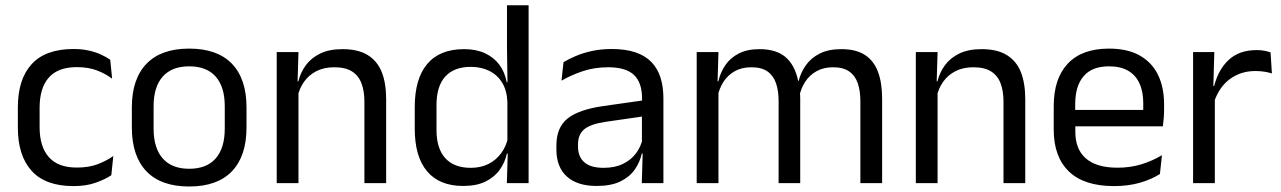

<svg xmlns="http://www.w3.org/2000/svg" viewBox="-20 -682 4770 715"><path d="M254 11Q149 11 97.8 -45.8Q46.5 -102.5 46.5 -206.5V-282.5Q46.5 -387 98 -443.2Q149.5 -499.5 254 -499.5Q285 -499.5 310.5 -493.8Q336 -488 356.2 -478.8Q376.5 -469.5 390.5 -459.5L397.5 -389Q374 -407 341.8 -419.5Q309.5 -432 266 -432Q196 -432 161.8 -393.2Q127.5 -354.5 127.5 -280.5V-208.5Q127.5 -136 161.8 -97Q196 -58 266 -58Q311 -58 343.8 -70.5Q376.5 -83 402 -101L394.5 -29.5Q372.5 -14.5 337 -1.8Q301.5 11 254 11Z M684.5 12.5Q579.5 12.5 525.2 -44.2Q471 -101 471 -207.5V-282Q471 -388 525.5 -444.5Q580 -501 684.5 -501Q789.5 -501 843.8 -444.5Q898 -388 898 -282V-207.5Q898 -101 843.8 -44.2Q789.5 12.5 684.5 12.5ZM684.5 -53.5Q749.5 -53.5 783.2 -92Q817 -130.5 817 -203V-286.5Q817 -358.5 783.2 -396.8Q749.5 -435 684.5 -435Q620 -435 586 -396.8Q552 -358.5 552 -286.5V-203Q552 -130.5 586 -92Q620 -53.5 684.5 -53.5Z M1337 0V-303.5Q1337 -343 1326.2 -371.5Q1315.5 -400 1291.2 -415.8Q1267 -431.5 1225 -431.5Q1186.5 -431.5 1158.2 -417Q1130 -402.5 1112.5 -377.8Q1095 -353 1088 -321.5L1073.5 -379H1091Q1099 -412 1119 -439.2Q1139 -466.5 1172.8 -482.8Q1206.5 -499 1255.5 -499Q1313.5 -499 1349.2 -477Q1385 -455 1401.5 -413.8Q1418 -372.5 1418 -312.5V0ZM1010.5 0V-488H1091.5L1088 -371L1091.5 -366.5V0Z M1704.5 10.5Q1616.5 10.5 1570.5 -44Q1524.5 -98.5 1524.5 -203V-283.5Q1524.5 -388.5 1571 -443.8Q1617.5 -499 1708 -499Q1753 -499 1786 -483.8Q1819 -468.5 1839.5 -441Q1860 -413.5 1867 -376H1893.5L1869.5 -301.5Q1868 -344.5 1850.2 -373.8Q1832.5 -403 1802.2 -418Q1772 -433 1733 -433Q1671 -433 1638.2 -397Q1605.5 -361 1605.5 -291V-198Q1605.5 -129 1638.2 -93Q1671 -57 1733 -57Q1770 -57 1798.5 -71.2Q1827 -85.5 1845.8 -110.8Q1864.5 -136 1871.5 -168L1891.5 -110H1867.5Q1860.5 -77 1840.8 -49.5Q1821 -22 1787.8 -5.8Q1754.5 10.5 1704.5 10.5ZM1867.5 0 1871 -118 1869.5 -144V-348L1870 -365L1868 -503.5V-662.5H1948.5V0Z M2370 0 2373.5 -118.5 2370.5 -131V-286.5L2371 -315Q2371 -374.5 2340.8 -403Q2310.5 -431.5 2245 -431.5Q2192.5 -431.5 2148.8 -416.5Q2105 -401.5 2071 -381.5L2078.5 -450.5Q2097.5 -462 2123.8 -473.2Q2150 -484.5 2183.8 -492Q2217.5 -499.5 2258 -499.5Q2310.5 -499.5 2347.2 -486.8Q2384 -474 2406.8 -450Q2429.5 -426 2440 -392Q2450.5 -358 2450.5 -316V0ZM2202 10.5Q2129.5 10.5 2090.8 -24.8Q2052 -60 2052 -125.5V-140Q2052 -207.5 2093.8 -240.8Q2135.5 -274 2226.5 -287L2381 -309L2385.5 -250L2236.5 -228.5Q2180.5 -220.5 2156.5 -201.2Q2132.5 -182 2132.5 -144.5V-136.5Q2132.5 -98 2156.2 -77.5Q2180 -57 2227.5 -57Q2269.5 -57 2299.5 -71.5Q2329.5 -86 2348 -110.5Q2366.5 -135 2373 -165L2385.5 -110H2370Q2363 -78 2343.8 -50.5Q2324.5 -23 2290 -6.2Q2255.5 10.5 2202 10.5Z M3184 0V-305.5Q3184 -344 3174.2 -372.2Q3164.5 -400.5 3142.2 -416Q3120 -431.5 3082.5 -431.5Q3047 -431.5 3021 -417Q2995 -402.5 2979 -378.2Q2963 -354 2956.5 -323L2944 -380.5H2954Q2962 -412 2981 -439Q3000 -466 3032.5 -482.5Q3065 -499 3113 -499Q3167.5 -499 3200.8 -477.5Q3234 -456 3249.5 -414.8Q3265 -373.5 3265 -314.5V0ZM2574.5 0V-488H2655.5L2652 -371L2655.5 -366V0ZM2879.5 0V-305.5Q2879.5 -344 2869.8 -372.2Q2860 -400.5 2838 -416Q2816 -431.5 2778.5 -431.5Q2742.5 -431.5 2716.5 -417Q2690.5 -402.5 2674.5 -377.8Q2658.5 -353 2652 -321.5L2637 -379H2655Q2662.5 -412 2681 -439.2Q2699.5 -466.5 2731.2 -482.8Q2763 -499 2808.5 -499Q2876 -499 2911.2 -464Q2946.5 -429 2955.5 -362Q2958 -352 2959 -340.2Q2960 -328.5 2960 -317V0Z M3717 0V-303.5Q3717 -343 3706.2 -371.5Q3695.5 -400 3671.2 -415.8Q3647 -431.5 3605 -431.5Q3566.5 -431.5 3538.2 -417Q3510 -402.5 3492.5 -377.8Q3475 -353 3468 -321.5L3453.5 -379H3471Q3479 -412 3499 -439.2Q3519 -466.5 3552.8 -482.8Q3586.5 -499 3635.5 -499Q3693.5 -499 3729.2 -477Q3765 -455 3781.5 -413.8Q3798 -372.5 3798 -312.5V0ZM3390.5 0V-488H3471.5L3468 -371L3471.5 -366.5V0Z M4128.5 11Q4017 11 3960.5 -43.5Q3904 -98 3904 -199.5V-286.5Q3904 -389.5 3956.5 -445.2Q4009 -501 4110 -501Q4178 -501 4223.5 -475.8Q4269 -450.5 4292 -404Q4315 -357.5 4315 -293V-275Q4315 -259 4313.8 -243Q4312.5 -227 4310.5 -211.5H4236Q4237 -235.5 4237.2 -257Q4237.5 -278.5 4237.5 -296.5Q4237.5 -341 4223.2 -371.8Q4209 -402.5 4180.8 -418.8Q4152.5 -435 4110 -435Q4047 -435 4015.5 -398.5Q3984 -362 3984 -294V-247.5L3984.5 -237.5V-191Q3984.5 -160.5 3993.5 -136Q4002.5 -111.5 4021.8 -93.8Q4041 -76 4070.8 -66.8Q4100.5 -57.5 4141.5 -57.5Q4189 -57.5 4230 -70Q4271 -82.5 4307 -104L4299.5 -34Q4267 -13.5 4224 -1.2Q4181 11 4128.5 11ZM3946.5 -211.5V-272.5H4293.5V-211.5Z M4500 -298.5 4481.5 -361 4501.5 -362Q4517.5 -424 4556.5 -459.8Q4595.5 -495.5 4660 -495.5Q4676 -495.5 4688.8 -493Q4701.5 -490.5 4711.5 -487L4716.5 -408.5Q4704 -412.5 4688.8 -415Q4673.5 -417.5 4655 -417.5Q4600 -417.5 4559.2 -387Q4518.5 -356.5 4500 -298.5ZM4423 0V-488H4502L4498 -344L4504 -338V0Z"/></svg>

Font: Anek Tamil
Style: Regular
Weight: 400
Designer: Aadarsh Rajan (Tamil), Yesha Goshar (Latin)
Foundry: Ek Type
Version: Version 1.003